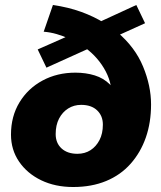

<svg xmlns="http://www.w3.org/2000/svg" viewBox="-20 -738 646 769"><path d="M273 11Q201 11 145 -16Q89 -43 56.5 -90.5Q24 -138 24 -199Q24 -272 58 -328Q92 -384 150.5 -415.5Q209 -447 282 -447Q324 -447 359.5 -436Q395 -425 420 -400Q445 -375 453 -331L426 -330Q433 -396 403.5 -452Q374 -508 321 -547H343L166 -467L131 -540L267 -600L257 -583Q233 -594 207 -601.5Q181 -609 155 -611L192 -718Q254 -709 305 -690.5Q356 -672 396 -647L376 -649L526 -718L561 -645L444 -592L450 -609Q521 -549 553 -471.5Q585 -394 585 -320Q585 -247 564 -187Q543 -127 503 -82Q463 -37 405 -13Q347 11 273 11ZM290 -122Q320 -122 342.5 -136.5Q365 -151 378.5 -177Q392 -203 392 -239Q392 -274 369 -296Q346 -318 305 -318Q276 -318 253 -303.5Q230 -289 216.5 -263Q203 -237 203 -201Q203 -165 226.5 -143.5Q250 -122 290 -122Z"/></svg>

Font: Nunito Sans 12pt ExtraLight 12pt Black
Style: Italic
Weight: 900
Italic angle: -9°
Version: Version 3.101;gftools[0.9.27]